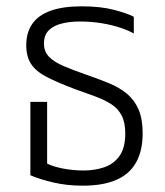

<svg xmlns="http://www.w3.org/2000/svg" viewBox="-20 -577 521 607"><path d="M242 10Q192 10 149 0Q106 -10 76 -23V-255H129V-60Q145 -51 177.5 -44.5Q210 -38 244 -38Q279 -38 309 -48Q339 -58 357.5 -83.5Q376 -109 376 -155Q376 -190 364.5 -212Q353 -234 332 -247.5Q311 -261 281.5 -272Q252 -283 215 -296Q162 -316 128 -333.5Q94 -351 78.5 -374.5Q63 -398 63 -434Q63 -474 82 -501.5Q101 -529 140 -543Q179 -557 238 -557Q298 -557 340 -546Q382 -535 403 -524V-471Q388 -480 361.5 -489Q335 -498 302 -503.5Q269 -509 232 -509Q201 -509 175 -502.5Q149 -496 134 -481Q119 -466 119 -439Q119 -414 135 -397.5Q151 -381 181.5 -368Q212 -355 255 -340Q293 -327 325.5 -313.5Q358 -300 381.5 -280.5Q405 -261 418 -231Q431 -201 431 -156Q431 -100 410 -63Q389 -26 347 -8Q305 10 242 10Z"/></svg>

Font: Noto Sans Thai SemiCondensed Light
Style: Regular
Weight: 300
Width: 4
Designer: Monotype Design Team
Foundry: Monotype Imaging Inc.
Version: Version 2.001